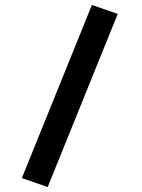

<svg xmlns="http://www.w3.org/2000/svg" viewBox="-20 -735 570 773"><path d="M350 -715 454 -679 172 18 68 -18Z"/></svg>

Font: Panefresco 750wt
Style: Regular
Weight: 750
Foundry: Campivisivi & Chank Co
Version: Version 1.000